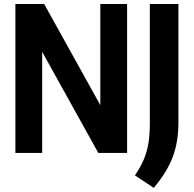

<svg xmlns="http://www.w3.org/2000/svg" viewBox="-20 -760 964 954"><path d="M56.5 0V-740H199.5L478.5 -237.5V-740H611.5V0H468.5L189.5 -502.5V0ZM744 173.5 650.5 111.5Q678.5 70 694.8 31.5Q711 -7 717.8 -50.2Q724.5 -93.5 724.5 -149.5V-740H866.5V-150Q866.5 -56.5 838.8 18.5Q811 93.5 744 173.5Z"/></svg>

Font: Encode Sans Condensed
Style: Bold
Weight: 700
Width: 3
Designer: Multiple Designers
Foundry: Impallari Type
Version: Version 3.000; ttfautohint (v1.8.3) -l 8 -r 50 -G 200 -x 14 